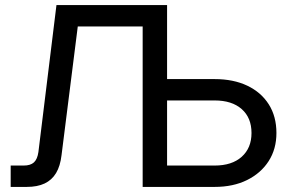

<svg xmlns="http://www.w3.org/2000/svg" viewBox="-20 -735 1148 755"><path d="M22 0V-84H73Q100 -84 113.5 -96.5Q127 -109 131 -137L202 -715H637V-59L612 -84H824Q892 -84 930.5 -118.5Q969 -153 969 -212Q969 -272 930.5 -306Q892 -340 824 -340H590V-424H824Q898 -424 952.5 -398Q1007 -372 1037 -324.5Q1067 -277 1067 -212Q1067 -149 1036.5 -101.5Q1006 -54 951.5 -27Q897 0 824 0H541V-656L566 -631H261L289 -656L222 -125Q217 -82 200.5 -54.5Q184 -27 155.5 -13.5Q127 0 85 0Z"/></svg>

Font: Wix Madefor Display Medium
Style: Regular
Weight: 500
Designer: Dalton Maag Ltd
Foundry: Dalton Maag Ltd
Version: Version 3.100